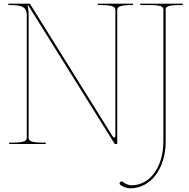

<svg xmlns="http://www.w3.org/2000/svg" viewBox="-20 -780 1025 1040"><path d="M740 -760V-752.5H790C856 -752.5 865 -743 865 -727.5V-15C865 123.5 793 223.5 693 223.5C676.5 223.5 659.5 216.5 645 205C643 203.5 640 202.5 638 202.5C633 202.5 627.5 208 627.5 213.5C627.5 216.5 629 219.5 632 221.5C645.5 232 668 240 685.5 240C797 240 877.5 133 877.5 -15V-727.5C877.5 -743 886.5 -752.5 952.5 -752.5H970V-760ZM25 -760V-752.5H31C91 -752.5 125 -748 125 -695V-35C125 -20.5 118.5 -7.5 50 -7.5H30V0H227.5V-7.5H210C141.5 -7.5 135 -20.5 135 -35V-694.5C135 -722.5 133.5 -732 129 -750H133.5L600 -2.5C601 -0.5 603 0 604.5 0H615V-725C615 -740.5 624 -752.5 690 -752.5H700V-760H510V-752.5H530C596 -752.5 605 -740.5 605 -725V-48C605 -39.5 602.5 -35 599 -35C596 -35 592 -38 588.5 -44L143.5 -757.5C143 -758.5 141.5 -760 139.5 -760Z"/></svg>

Font: ZnikomitSC
Style: Regular
Weight: 100
Designer: gluk
Foundry: gluk
Version: Version 0.55